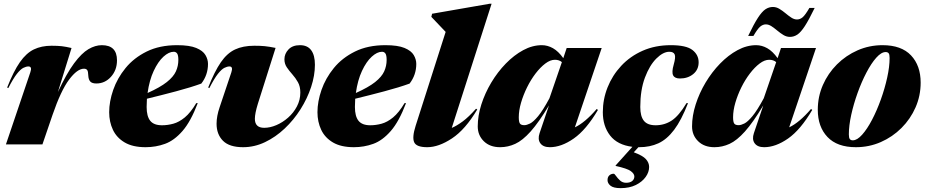

<svg xmlns="http://www.w3.org/2000/svg" viewBox="-20 -767 4928 1020"><path d="M141 -382.5Q152 -414 131 -414Q119 -414 104 -406.5Q89 -399 69.8 -374.8Q50.5 -350.5 24 -299L18 -302Q52 -388.5 85.8 -436.8Q119.5 -485 160 -504.5Q200.5 -524 253.5 -524Q287.5 -524 308.5 -521.5Q329.5 -519 360 -512L287.5 -278Q333.5 -376.5 373.5 -430.5Q413.5 -484.5 449.8 -505.8Q486 -527 521 -527Q601.5 -527 601.5 -446.5Q601.5 -394.5 569.5 -359Q537.5 -323.5 492 -323.5Q469 -323.5 459.5 -334Q450 -344.5 449 -366Q448.5 -387.5 443.2 -394.8Q438 -402 426 -402Q390.5 -402 347 -344Q303.5 -286 259 -156.5L205.5 0H11.5Z M1030.5 -219Q993.5 -121.5 949.5 -71Q905.5 -20.5 856.5 -2.8Q807.5 15 753.5 15Q685.5 15 642.8 -10Q600 -35 580 -77.2Q560 -119.5 560 -171Q560 -227.5 581.5 -289.5Q603 -351.5 647 -405.5Q691 -459.5 759.2 -493.2Q827.5 -527 921 -527Q987 -527 1022.5 -512.2Q1058 -497.5 1071.5 -474.5Q1085 -451.5 1085 -427.5Q1085 -369 1049.5 -323Q994.5 -303 915.8 -282Q837 -261 760.5 -242.5Q759 -221 759 -198.5Q759 -149.5 778 -125.5Q797 -101.5 840.5 -101.5Q870.5 -101.5 900.8 -109.8Q931 -118 961.8 -143.2Q992.5 -168.5 1022.5 -219ZM903 -492Q877 -492 848.2 -465.8Q819.5 -439.5 796.5 -390.2Q773.5 -341 764 -273Q831 -303 866.2 -331Q901.5 -359 914.5 -387.8Q927.5 -416.5 927.5 -448.5Q927.5 -473.5 921 -482.8Q914.5 -492 903 -492Z M1653 -423Q1653 -366 1632.8 -304.8Q1612.5 -243.5 1576.5 -186.5Q1540.5 -129.5 1492.2 -84Q1444 -38.5 1387.8 -11.8Q1331.5 15 1271.5 15Q1198.5 15 1164.5 -19.2Q1130.5 -53.5 1130.5 -109.5Q1130.5 -150 1147 -198L1209 -382.5Q1219.5 -414 1199 -414Q1187 -414 1172 -406.5Q1157 -399 1137.8 -374.8Q1118.5 -350.5 1092 -299L1086 -302Q1120 -388 1153.2 -436.2Q1186.5 -484.5 1228.8 -504.2Q1271 -524 1331 -524Q1363 -524 1386 -521.8Q1409 -519.5 1444 -512.5L1350 -216Q1334 -164 1334 -136Q1334 -88 1383.5 -88Q1414.5 -88 1448 -102.2Q1481.5 -116.5 1510.5 -142Q1539.5 -167.5 1557.5 -201.8Q1575.5 -236 1575.5 -275.5Q1575.5 -307.5 1562.8 -330.2Q1550 -353 1533.2 -371.8Q1516.5 -390.5 1503.8 -409.2Q1491 -428 1491 -452Q1491 -481.5 1512.5 -504.2Q1534 -527 1573.5 -527Q1613.5 -527 1633.2 -500.2Q1653 -473.5 1653 -423Z M2137 -219Q2100 -121.5 2056 -71Q2012 -20.5 1963 -2.8Q1914 15 1860 15Q1792 15 1749.2 -10Q1706.5 -35 1686.5 -77.2Q1666.5 -119.5 1666.5 -171Q1666.5 -227.5 1688 -289.5Q1709.5 -351.5 1753.5 -405.5Q1797.5 -459.5 1865.8 -493.2Q1934 -527 2027.5 -527Q2093.5 -527 2129 -512.2Q2164.5 -497.5 2178 -474.5Q2191.5 -451.5 2191.5 -427.5Q2191.5 -369 2156 -323Q2101 -303 2022.2 -282Q1943.5 -261 1867 -242.5Q1865.5 -221 1865.5 -198.5Q1865.5 -149.5 1884.5 -125.5Q1903.5 -101.5 1947 -101.5Q1977 -101.5 2007.2 -109.8Q2037.5 -118 2068.2 -143.2Q2099 -168.5 2129 -219ZM2009.5 -492Q1983.5 -492 1954.8 -465.8Q1926 -439.5 1903 -390.2Q1880 -341 1870.5 -273Q1937.5 -303 1972.8 -331Q2008 -359 2021 -387.8Q2034 -416.5 2034 -448.5Q2034 -473.5 2027.5 -482.8Q2021 -492 2009.5 -492Z M2347.5 -597.5 2271.5 -677.5 2275.5 -694 2580.5 -747H2591.5L2380 -87.5Q2406.5 -98.5 2438.2 -122Q2470 -145.5 2509 -189.5L2515.5 -185.5Q2452 -78.5 2381.2 -31.8Q2310.5 15 2249.5 15Q2192.5 15 2180.5 -11Q2168.5 -37 2188 -98.5Z M2846.5 -59.5 2896.5 -207Q2842 -116.5 2799 -68.5Q2756 -20.5 2717.2 -2.8Q2678.5 15 2637 15Q2582.5 15 2550.2 -16.8Q2518 -48.5 2518 -95.5Q2518 -152 2537.2 -212.2Q2556.5 -272.5 2590 -328.5Q2623.5 -384.5 2667 -429.2Q2710.5 -474 2759.5 -500.5Q2808.5 -527 2858.5 -527Q2889 -527 2917.8 -510.8Q2946.5 -494.5 2972.5 -458L2990.5 -512H3176.5L3034 -90.5Q3087.5 -115.5 3150 -188L3156.5 -183Q3094.5 -77.5 3028.2 -31.2Q2962 15 2901 15Q2865.5 15 2850.5 -6Q2835.5 -27 2846.5 -59.5ZM2736 -144Q2736 -119.5 2742 -110.8Q2748 -102 2765.5 -102Q2778 -102 2795.8 -110.8Q2813.5 -119.5 2838.8 -149.8Q2864 -180 2899 -245L2965 -437Q2950 -449.5 2928 -449.5Q2903.5 -449.5 2877 -429.5Q2850.5 -409.5 2825.2 -376.5Q2800 -343.5 2780 -303Q2760 -262.5 2748 -221.2Q2736 -180 2736 -144Z M3277 232.5Q3239 232.5 3223.2 219.5Q3207.5 206.5 3207.5 190Q3207.5 173.5 3217 164.8Q3226.5 156 3240.5 156Q3244.5 156 3252.8 168Q3261 180 3274.2 192Q3287.5 204 3306 204Q3327.5 204 3338.8 194.5Q3350 185 3350 170.5Q3350 156 3331 142Q3312 128 3250.5 114.5V112L3339.5 13Q3260 3 3221.2 -47Q3182.5 -97 3182.5 -171Q3182.5 -239.5 3207.8 -303Q3233 -366.5 3280.2 -417.2Q3327.5 -468 3394.2 -497.5Q3461 -527 3543.5 -527Q3626 -527 3658.8 -501.2Q3691.5 -475.5 3691.5 -436Q3691.5 -397 3662.8 -373.5Q3634 -350 3592.5 -350Q3564.5 -350 3556 -366.8Q3547.5 -383.5 3559 -423.5Q3570.5 -463.5 3564.2 -477.8Q3558 -492 3536 -492Q3503 -492 3467 -456.2Q3431 -420.5 3406.2 -354.8Q3381.5 -289 3381.5 -198.5Q3381.5 -149.5 3400.5 -125.5Q3419.5 -101.5 3463 -101.5Q3510 -101.5 3548.2 -126.5Q3586.5 -151.5 3627 -219H3635Q3600 -128.5 3561.5 -77.5Q3523 -26.5 3477.8 -5.8Q3432.5 15 3376 15Q3373.5 15 3371.5 15L3347 42Q3394.5 59.5 3411.5 78.5Q3428.5 97.5 3428.5 120Q3428.5 147.5 3410 173.2Q3391.5 199 3357.8 215.8Q3324 232.5 3277 232.5Z M3985 -59.5 4035 -207Q3980.5 -116.5 3937.5 -68.5Q3894.5 -20.5 3855.8 -2.8Q3817 15 3775.5 15Q3721 15 3688.8 -16.8Q3656.5 -48.5 3656.5 -95.5Q3656.5 -152 3675.8 -212.2Q3695 -272.5 3728.5 -328.5Q3762 -384.5 3805.5 -429.2Q3849 -474 3898 -500.5Q3947 -527 3997 -527Q4027.5 -527 4056.2 -510.8Q4085 -494.5 4111 -458L4129 -512H4315L4172.5 -90.5Q4226 -115.5 4288.5 -188L4295 -183Q4233 -77.5 4166.8 -31.2Q4100.5 15 4039.5 15Q4004 15 3989 -6Q3974 -27 3985 -59.5ZM3874.5 -144Q3874.5 -119.5 3880.5 -110.8Q3886.5 -102 3904 -102Q3916.5 -102 3934.2 -110.8Q3952 -119.5 3977.2 -149.8Q4002.5 -180 4037.5 -245L4103.5 -437Q4088.5 -449.5 4066.5 -449.5Q4042 -449.5 4015.5 -429.5Q3989 -409.5 3963.8 -376.5Q3938.5 -343.5 3918.5 -303Q3898.5 -262.5 3886.5 -221.2Q3874.5 -180 3874.5 -144ZM4308 -725Q4277.5 -662 4256 -628.8Q4234.5 -595.5 4216 -583.2Q4197.5 -571 4176.5 -571Q4158.5 -571 4142 -581Q4125.5 -591 4109.8 -604.2Q4094 -617.5 4078.8 -627.5Q4063.5 -637.5 4048.5 -637.5Q4033 -637.5 4018.8 -625.8Q4004.5 -614 3982.5 -576H3954.5Q3985 -639.5 4006.5 -672.5Q4028 -705.5 4046.5 -717.8Q4065 -730 4086 -730Q4104 -730 4120.5 -720Q4137 -710 4152.8 -696.8Q4168.5 -683.5 4183.8 -673.5Q4199 -663.5 4214 -663.5Q4230 -663.5 4244 -675.2Q4258 -687 4280 -725Z M4668.5 -527Q4768.5 -527 4819.8 -472.8Q4871 -418.5 4871 -328Q4871 -258.5 4844 -196.8Q4817 -135 4769.2 -87.2Q4721.5 -39.5 4659.2 -12.2Q4597 15 4527 15Q4427.5 15 4376 -39.2Q4324.5 -93.5 4324.5 -184Q4324.5 -253.5 4351.5 -315.2Q4378.5 -377 4426.2 -424.8Q4474 -472.5 4536.2 -499.8Q4598.5 -527 4668.5 -527ZM4510.5 -21.5Q4533.5 -21.5 4560.2 -51.5Q4587 -81.5 4612.8 -130.8Q4638.5 -180 4659.5 -238.5Q4680.5 -297 4693.2 -354.8Q4706 -412.5 4706 -459Q4706 -478 4700.8 -484.2Q4695.5 -490.5 4685 -490.5Q4662 -490.5 4635.2 -460.5Q4608.5 -430.5 4582.8 -381.2Q4557 -332 4536 -273.5Q4515 -215 4502.2 -157.2Q4489.5 -99.5 4489.5 -53Q4489.5 -34.5 4494.8 -28Q4500 -21.5 4510.5 -21.5Z"/></svg>

Font: Newsreader 72pt ExtraBold
Style: Italic
Weight: 800
Italic angle: -17°
Designer: Hugues Gentile
Foundry: Production Type
Version: Version 1.003; ttfautohint (v1.8.3)